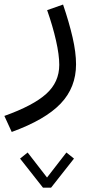

<svg xmlns="http://www.w3.org/2000/svg" viewBox="-112 -331 420 866"><path d="M118.2 515.6H82L-21.5 384.3L12.7 356.9L100.1 469.7L187.5 356.9L221.7 384.3ZM100.6 -285.2 172.4 -310.5Q199.7 -230.5 215.3 -162.6Q231 -94.7 231 -41Q231 63.5 161.6 136.2Q92.3 209 -59.1 264.2L-92.3 191.9Q37.6 145.5 96.4 92.5Q155.3 39.6 155.3 -38.6Q155.3 -83.5 140.6 -148.2Q126 -212.9 100.6 -285.2Z"/></svg>

Font: Estedad-FD Regular
Style: FD-Regular
Weight: 400
Designer: Amin Abedi
Version: Version 7.3